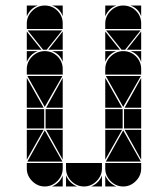

<svg xmlns="http://www.w3.org/2000/svg" viewBox="-20 -677 608 695"><path d="M142 -492Q169 -492 188 -473Q207 -454 207 -427V-407H77V-427Q77 -453 96.5 -472.5Q116 -492 142 -492ZM142 -657Q169 -657 188 -638Q207 -619 207 -592V-572H77V-592Q77 -618 96.5 -637.5Q116 -657 142 -657ZM426 -492Q453 -492 472 -473Q491 -454 491 -427V-407H361V-427Q361 -453 380.5 -472.5Q400 -492 426 -492ZM426 -657Q453 -657 472 -638Q491 -619 491 -592V-572H361V-592Q361 -618 380.5 -637.5Q400 -657 426 -657ZM426 -2Q400 -2 380.5 -21.5Q361 -41 361 -67V-87H491V-67Q491 -41 471.5 -21.5Q452 -2 426 -2ZM142 -2Q116 -2 96.5 -21.5Q77 -41 77 -67V-87H207V-67Q207 -41 187.5 -21.5Q168 -2 142 -2ZM284 -2Q258 -2 238.5 -21.5Q219 -41 219 -67V-87H349V-67Q349 -41 329.5 -21.5Q310 -2 284 -2ZM363 -92 426 -205 490 -92ZM79 -92 142 -205 206 -92ZM206 -402 142 -290 79 -402ZM490 -402 426 -290 363 -402ZM205 -567 149 -497H136L80 -567ZM489 -567 433 -497H420L364 -567ZM424 -212H361V-282H424ZM140 -212H77V-282H140ZM491 -212H429V-282H491ZM207 -212H145V-282H207ZM77 -287V-395L138 -287ZM361 -287V-395L422 -287ZM361 -207H422L361 -99ZM77 -207H138L77 -99ZM207 -287H147L207 -395ZM491 -207V-99L431 -207ZM207 -207V-99L147 -207ZM491 -287H431L491 -395ZM361 -497V-563L414 -497ZM77 -497V-563L130 -497ZM207 -497H155L207 -563ZM491 -497H439L491 -563ZM219 -42Q231 -14 259 -2H219ZM361 -42Q373 -14 401 -2H361ZM361 -492H401Q387 -487 377 -477Q367 -467 361 -453ZM310 -2Q324 -8 334 -18Q344 -28 349 -42V-2ZM361 -657H401Q387 -652 377 -642Q367 -632 361 -618ZM77 -492H117Q103 -487 93 -477Q83 -467 77 -453ZM168 -2Q182 -8 192 -18Q202 -28 207 -42V-2ZM77 -657H117Q103 -652 93 -642Q83 -632 77 -618ZM491 -492V-453Q481 -482 452 -492ZM491 -657V-618Q481 -647 452 -657ZM207 -492V-453Q197 -482 168 -492ZM207 -657V-618Q197 -647 168 -657Z"/></svg>

Font: CAT DyFa
Style: Regular
Weight: 400
Designer: Peter Wiegel
Foundry: Peter Wiegel
Version: Version 1.001; ttfautohint (v1.3)